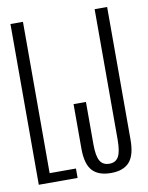

<svg xmlns="http://www.w3.org/2000/svg" viewBox="-79 -733 614 794"><g transform="rotate(-10 228.5 -335.5)"><path d="M20 0H183V-39.5H72.5V-675H20ZM323 4Q375.5 4 400.8 -24.5Q426 -53 426 -118V-675H373.5V-127.5Q373.5 -78 361.8 -56.5Q350 -35 323 -35Q295.5 -35 283.5 -56Q271.5 -77 271.5 -125.5V-303.5H219.5V-116.5Q219.5 -52 245 -24Q270.5 4 323 4Z"/></g></svg>

Font: Anybody ExtraCondensed Light
Style: Regular
Weight: 300
Width: 2
Version: Version 1.113;gftools[0.9.25]